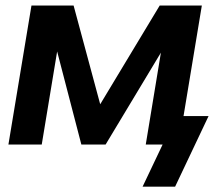

<svg xmlns="http://www.w3.org/2000/svg" viewBox="-20 -536 793 712"><path d="M281.7 0 191.9 -345.2 134.8 0H11.2L96.7 -515.6H252.9L351.6 -149.4L572.3 -515.6H728.5L643.1 0H520.5L576.7 -340.8L371.6 0ZM508.8 156.2 583 0H545.4L562.5 -105.5H753.4L629.4 156.2Z"/></svg>

Font: Inter Display Semi Bold
Style: Italic
Weight: 600
Italic angle: -9.39999°
Designer: Rasmus Andersson
Foundry: rsms
Version: Version 4.000;git-4fc901f